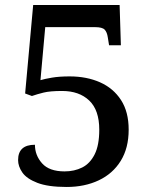

<svg xmlns="http://www.w3.org/2000/svg" viewBox="-20 -734 601 764"><path d="M245 10Q171 10 128.5 -6.5Q86 -23 69 -47.5Q52 -72 52 -97Q52 -158 119 -158Q119 -116 147.5 -84Q176 -52 237 -52Q276 -52 307 -67.5Q338 -83 356.5 -119.5Q375 -156 375 -218Q375 -296 335 -334Q295 -372 227 -372Q179 -372 153 -365.5Q127 -359 107 -352L80 -362L112 -714H456L461 -554H414L409 -585Q406 -606 396.5 -616Q387 -626 358 -626H160L141 -415Q157 -420 186.5 -425Q216 -430 257 -430Q325 -430 378 -406.5Q431 -383 461.5 -336Q492 -289 492 -218Q492 -145 460.5 -94Q429 -43 373 -16.5Q317 10 245 10Z"/></svg>

Font: Noto Serif Lao Medium
Style: Regular
Weight: 500
Designer: Monotype Design Team
Foundry: Monotype Imaging Inc.
Version: Version 2.003; ttfautohint (v1.8.4.7-5d5b)